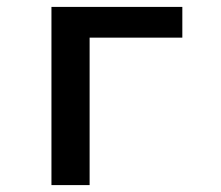

<svg xmlns="http://www.w3.org/2000/svg" viewBox="-20 -536 640 556"><path d="M129 0V-516H508V-427H239.5V0Z"/></svg>

Font: Lilex Medium
Style: Regular
Weight: 500
Designer: Mike Abbink, Paul van der Laan, Pieter van Rosmalen, Mikhael Khrustik
Foundry: Mikhael Khrustik
Version: Version 1.100